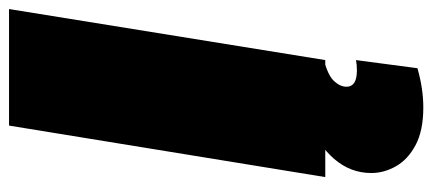

<svg xmlns="http://www.w3.org/2000/svg" viewBox="-286 -454 957 425"><g transform="rotate(-90 192.5 -241.5)"><path d="M13 0 127 -700H385L272 0ZM132 -33 272 -3Q238 6 225.5 19.5Q213 33 213 47Q213 70 249 70Q256 70 261.5 69.5Q267 69 272 68L254 204Q209 217 167 217Q116 217 84 200Q52 183 37 156.5Q22 130 22 102Q22 56 53 20Q84 -16 132 -33Z"/></g></svg>

Font: Georama Extended Black
Style: Italic
Weight: 900
Width: 7
Italic angle: -9°
Designer: Jean-Baptiste Levee
Foundry: Production Type
Version: Version 1.000